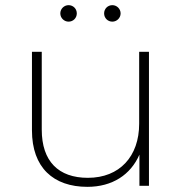

<svg xmlns="http://www.w3.org/2000/svg" viewBox="-20 -721 707 745"><path d="M319 4C416 4 487 -43 521 -121V0H558V-520H520V-241C520 -114 444 -31 321 -31C207 -31 142 -95 142 -218V-520H104V-215C104 -71 187 4 319 4ZM416 -637C433 -637 448 -651 448 -669C448 -687 433 -701 416 -701C398 -701 384 -687 384 -669C384 -651 398 -637 416 -637ZM246 -637C264 -637 278 -651 278 -669C278 -687 264 -701 246 -701C229 -701 214 -687 214 -669C214 -651 229 -637 246 -637Z"/></svg>

Font: Montserrat-Alt1 ExtLt
Style: Regular
Weight: 200
Designer: Differentunic
Foundry: Differentunic
Version: Version 7.222